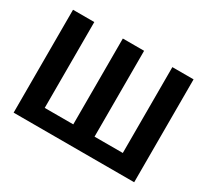

<svg xmlns="http://www.w3.org/2000/svg" viewBox="-141 -930 1240 1149"><g transform="rotate(30 479.0 -355.5)"><path d="M209.5 -710.9V-117.7H406.7V-710.9H553.7V-117.7H749V-710.9H895.5V0H62.5V-710.9Z"/></g></svg>

Font: MAUL Bold
Style: Bold
Weight: 700
Designer: MAUL
Version: Version 1.0; 2020; ttfautohint (v1.8.3)